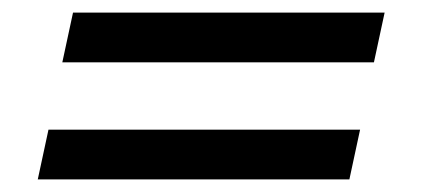

<svg xmlns="http://www.w3.org/2000/svg" viewBox="-20 -406 668 305"><path d="M79 -307 96 -386H591L574 -307ZM40 -121 57 -200H552L535 -121Z"/></svg>

Font: Atkinson Hyperlegible Next
Style: Italic
Weight: 400
Italic angle: -12°
Designer: Elliott Scott, Megan Eiswerth, Linus Boman, Theodore Petrosky, Letters from Sweden
Foundry: Applied Design Works, Letters from Sweden
Version: Version 2.001